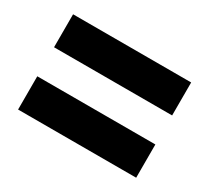

<svg xmlns="http://www.w3.org/2000/svg" viewBox="-79 -647 644 590"><g transform="rotate(30 242.5 -352.0)"><path d="M33 -404V-521H452V-404ZM33 -183V-301H452V-183Z"/></g></svg>

Font: Noto Sans Arabic ExtCond ExtBd
Style: Regular
Weight: 800
Width: 2
Designer: Monotype Design Team, Nadine Chahine, Nizar Qandah and Khaled Hosny
Foundry: Monotype Imaging Inc.
Version: Version 2.012; ttfautohint (v1.8.4.7-5d5b)